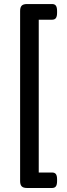

<svg xmlns="http://www.w3.org/2000/svg" viewBox="-20 -788 331 946"><path d="M236.8 -768.1Q249.5 -768.1 255.4 -760Q261.2 -752 261.2 -733.9V-725.1Q261.2 -707 255.4 -699Q249.5 -690.9 236.8 -690.9H170.9V62H236.8Q249.5 62 255.4 69.8Q261.2 77.6 261.2 95.2V104Q261.2 122.1 255.4 130.1Q249.5 138.2 236.8 138.2H112.8Q94.7 138.2 86.9 130.1Q79.1 122.1 79.1 104V-733.9Q79.1 -752 86.9 -760Q94.7 -768.1 112.8 -768.1Z"/></svg>

Font: Asap Symbol
Style: Regular
Weight: 900
Designer: Tania Quindós, Elena González Miranda, Marcela Romero, Pablo Cosgaya
Foundry: Omnibus-Type
Version: Version 1.000;PS 001.000;hotconv 1.0.70;makeotf.lib2.5.58329